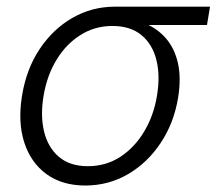

<svg xmlns="http://www.w3.org/2000/svg" viewBox="-20 -556 662 587"><path d="M240.7 11.2Q169.9 11.2 121.8 -23.9Q73.7 -59.1 54 -121.1Q34.2 -183.1 47.4 -263.7Q60.5 -344.7 101.1 -405.8Q141.6 -466.8 201.2 -501.2Q260.7 -535.6 331.5 -535.6H622.1L612.8 -479.5H392.6L323.7 -476.6Q269.5 -476.6 225.6 -448.7Q181.6 -420.9 152.6 -372.8Q123.5 -324.7 113.3 -263.7Q103 -203.1 114.7 -154.1Q126.5 -105 160.2 -76.4Q193.8 -47.9 248.5 -47.9Q303.7 -47.9 347.7 -76.4Q391.6 -105 420.9 -154.1Q450.2 -203.1 460 -263.7Q470.2 -325.2 458 -373.3Q445.8 -421.4 412.1 -449Q378.4 -476.6 323.7 -476.6L326.2 -502.4Q377.9 -502.4 418.9 -486.3Q460 -470.2 487.1 -439Q514.2 -407.7 524.2 -362.1Q534.2 -316.4 524.4 -256.8Q511.7 -179.7 471.2 -118.9Q430.7 -58.1 371.1 -23.4Q311.5 11.2 240.7 11.2Z"/></svg>

Font: Inter 20pt Light
Style: Italic
Weight: 300
Italic angle: -9.3988°
Version: Version 4.001;git-66647c0bb